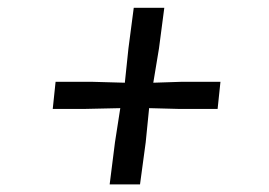

<svg xmlns="http://www.w3.org/2000/svg" viewBox="-20 -558 709 506"><path d="M283 -183 297 -273 206.5 -271H119L126.5 -342.5H219.5L309 -340L318.5 -430.5L332.5 -537.5H413L399 -430.5L384 -340L461 -342.5H561L553.5 -271H448.5L373 -273L364 -183L349 -72H269Z"/></svg>

Font: Merriweather 72pt Black
Style: Italic
Weight: 900
Italic angle: -7.8°
Version: Version 2.101